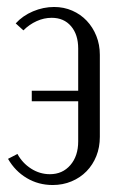

<svg xmlns="http://www.w3.org/2000/svg" viewBox="-20 -522 346 550"><path d="M266 -130Q266 -100 256 -75Q246 -50 228 -31.5Q210 -13 185 -2.5Q160 8 131 8Q90 8 56.5 -12Q23 -32 3 -67L30 -81Q44 -55 69 -39Q94 -23 123 -23Q159 -23 181.5 -49Q204 -75 204 -117V-232H71V-262H204V-383Q204 -423 183.5 -447Q163 -471 128 -471Q106 -471 85 -461.5Q64 -452 47 -435L25 -455Q45 -477 74.5 -489.5Q104 -502 135 -502Q163 -502 187 -491.5Q211 -481 228.5 -462.5Q246 -444 256 -419Q266 -394 266 -365Z"/></svg>

Font: Moniqa Paragraph
Style: Regular
Weight: 400
Designer: Rajesh Rajput
Foundry: Rajesh Rajput
Version: Version 1.000